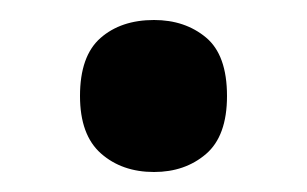

<svg xmlns="http://www.w3.org/2000/svg" viewBox="-20 -448 307 192"><path d="M60 -352Q60 -392 80.5 -410Q101 -428 134 -428Q165 -428 186 -410.5Q207 -393 207 -352Q207 -312 186 -294Q165 -276 134 -276Q102 -276 81 -294.5Q60 -313 60 -352Z"/></svg>

Font: Noto Sans Telugu SemiCondensed SemiBold
Style: Regular
Weight: 600
Width: 4
Designer: Jelle Bosma - Monotype Design Team
Foundry: Monotype Imaging Inc.
Version: Version 2.005; ttfautohint (v1.8.4.7-5d5b)